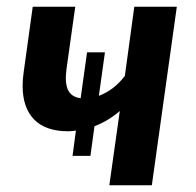

<svg xmlns="http://www.w3.org/2000/svg" viewBox="-20 -549 581 569"><path d="M504 -529 430 0H304L335 -220Q300 -190 260 -175L248 -87H195L205 -162Q191 -160 182 -160Q115 -160 81 -195Q47 -230 47 -295Q47 -313 50 -334L77 -529H203L177 -344Q175 -324 175 -317Q175 -263 219 -258L238 -394H291L273 -265Q318 -282 350 -324L378 -529Z"/></svg>

Font: FiraGO Medium
Style: Italic
Weight: 500
Italic angle: -8°
Designer: bBox Type GmbH
Foundry: bBox Type GmbH
Version: Version 1.001